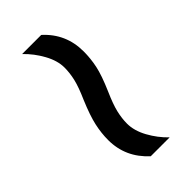

<svg xmlns="http://www.w3.org/2000/svg" viewBox="9 -629 554 554"><g transform="rotate(45 286.0 -352.5)"><path d="M269 -319Q233 -335 209.5 -340.5Q186 -346 164 -346Q136 -346 105 -329Q74 -312 50 -287V-365Q98 -418 170 -418Q199 -418 227.5 -412Q256 -406 302 -386Q338 -370 361.5 -364.5Q385 -359 406 -359Q435 -359 466 -376Q497 -393 521 -418V-341Q472 -287 401 -287Q373 -287 343.5 -293.5Q314 -300 269 -319Z"/></g></svg>

Font: Noto Sans Syloti Nagri
Style: Regular
Weight: 400
Designer: Monotype Design Team
Foundry: Monotype Imaging Inc.
Version: Version 2.003; ttfautohint (v1.8.4.7-5d5b)